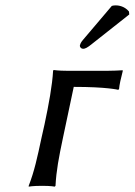

<svg xmlns="http://www.w3.org/2000/svg" viewBox="-20 -693 502 716"><path d="M146 -229 135 -180C119 -105 108 -54 87 0V3C87 3 102 0 137 0C171 0 184 3 184 3L187 0C190 -57 199 -104 215 -180L255 -369C380 -369 421 -358 421 -358L424 -361C425 -375 431 -403 438 -429L437 -431C421 -430 400 -429 381 -429H231C197 -429 180 -432 180 -432L178 -429C175 -375 162 -304 146 -229ZM397 -671 296 -552C285 -539 281 -535 278 -524C277 -517 283 -511 290 -511C297 -511 306 -515 324 -530L462 -639L461 -650C443 -672 418 -673 411 -673C406 -673 400 -672 397 -671Z"/></svg>

Font: Libertinus Sans
Style: Italic
Weight: 400
Italic angle: -12°
Designer: Philipp H. Poll, Khaled Hosny
Foundry: Caleb Maclennan
Version: Version 7.050;RELEASE